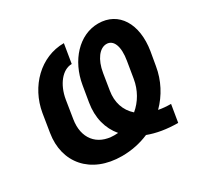

<svg xmlns="http://www.w3.org/2000/svg" viewBox="-157 -929 1171 1131"><g transform="rotate(-30 428.5 -364.0)"><path d="M751.1 5.7 770.6 -112.2C740.1 -112.2 712.4 -114.7 686.8 -119.7C748.2 -181.1 790.1 -260.7 804.7 -349.4L820.7 -441.8C848.7 -614.7 773.4 -737.2 634.9 -737.2C504.3 -737.2 399.9 -620.7 374.3 -468.8L356.2 -360.8C340.2 -265.3 362.2 -182.5 415.1 -120C407 -119.3 398.4 -119 389.9 -119C269.9 -119 207.7 -204.2 226.6 -321L246.4 -445.3C262.1 -538 317.5 -608.3 381.4 -608.3L402.7 -737.9C243.6 -737.9 115.8 -609.7 87.7 -444.6L67.8 -321C36.9 -134.2 155.5 9.9 367.9 9.9C433.9 9.9 495.7 -3.6 551.1 -27.3C607.6 -6 675.1 5.7 751.1 5.7ZM497.2 -360.1 514.9 -470.2C528.8 -554.7 570.3 -608.3 617.2 -608.3C664.4 -608.3 688.2 -554 672.2 -460.9L653.8 -349.4C642.4 -280.2 607.2 -219.5 556.8 -177.9C505.7 -222.7 485.1 -286.9 497.2 -360.1Z"/></g></svg>

Font: Magic Ui Pro
Style: Bold Italic
Weight: 700
Italic angle: -9.39999°
Designer: Stefan Endress, Andreas Faust
Version: Version 1.000;FEAKit 1.0